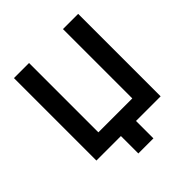

<svg xmlns="http://www.w3.org/2000/svg" viewBox="-228 -864 1169 1169"><g transform="rotate(-45 356.5 -280.0)"><path d="M291 150V0H80V-710H210V-113H502V-710H633V0H421V150Z"/></g></svg>

Font: Geist SemBd
Style: Regular
Weight: 400
Designer: Basement.studio, Andrés Briganti, Mateo Zaragoza
Foundry: Basement.studio, Vercel, Andrés Briganti, Guido Ferreyra, Mateo Zaragoza
Version: Version 1.401